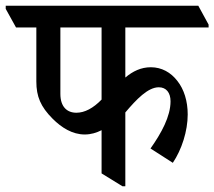

<svg xmlns="http://www.w3.org/2000/svg" viewBox="-62 -644 749 671"><path d="M234 -174C256 -174 275 -180 293 -189V-38L366 7H376V-251C415 -297 455 -339 493 -339C519 -339 534 -320 534 -290C534 -237 502 -179 464 -125L542 -75C573 -121 594 -186 594 -244C594 -291 581 -332 558 -361C535 -391 503 -409 465 -409C431 -409 402 -395 376 -373V-548H667V-558L631 -624H-42V-613L-6 -548H65V-359C65 -307 80 -271 122 -229C153 -198 191 -174 234 -174ZM149 -316V-548H293V-296C264 -266 234 -250 205 -250C172 -250 149 -271 149 -316Z"/></svg>

Font: Noto Serif Devanagari Condensed Medium
Style: Regular
Weight: 500
Width: 3
Designer: Universal Thirst, Indian Type Foundry and the Monotype Design Team
Foundry: Monotype Imaging Inc.
Version: Version 2.004